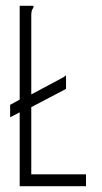

<svg xmlns="http://www.w3.org/2000/svg" viewBox="-20 -643 353 663"><path d="M48 0V-255L15 -238V-281L48 -299V-623H93Q96 -623 96 -621Q96 -617 92 -611Q88 -605 88 -589V-317L193 -373Q204 -379 208 -383V-336L88 -273V-41H277V0Z"/></svg>

Font: Inconsolata ExtraCondensed Light
Style: Regular
Weight: 300
Width: 2
Monospace: yes
Designer: Raph Levien, Cyreal, Brenton Simpson
Foundry: Raph Levien, Cyreal, Google
Version: Version 3.100; ttfautohint (v1.8.4.7-5d5b)